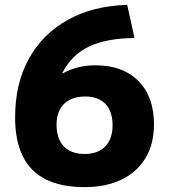

<svg xmlns="http://www.w3.org/2000/svg" viewBox="-20 -758 693 788"><path d="M327 10Q232 10 168.5 -21.5Q105 -53 73.5 -117Q42 -181 42 -276Q42 -414 98 -516Q154 -618 257.5 -676Q361 -734 502 -738L532 -602Q416 -601 344.5 -566.5Q273 -532 236 -459L238 -457Q269 -474 302 -482Q335 -490 372 -490Q484 -490 548 -425.5Q612 -361 612 -248Q612 -168 577.5 -110Q543 -52 479 -21Q415 10 327 10ZM327 -126Q382 -126 412 -157Q442 -188 442 -244Q442 -301 412.5 -331.5Q383 -362 330 -362Q293 -362 266.5 -348.5Q240 -335 226 -309Q212 -283 212 -246Q212 -211 224 -184Q236 -157 262 -141.5Q288 -126 327 -126Z"/></svg>

Font: M PLUS 1 ExtraBold
Style: Regular
Weight: 800
Designer: Coji Morishita
Foundry: UNDERFOREST DESIGN
Version: Version 1.001